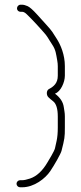

<svg xmlns="http://www.w3.org/2000/svg" viewBox="-20 -723 345 814"><path d="M67 -703H74C80 -703 87.6 -701 96.7 -697.1C105.8 -693.1 118.9 -681.6 136.2 -662.6C153.4 -643.5 165.7 -630 173 -622C204.6 -587.6 202.2 -586.4 219.8 -559.7C237.6 -532.5 255 -490 255 -443V-402C255 -375.1 237.8 -334.3 213 -326C235.2 -309.4 247.7 -290.2 250.5 -268.5C252.5 -252.8 255 -246.2 255 -229V-182C255 -141.1 254 -135.3 240.7 -83.1C237.6 -71 210.8 -23.6 193 2.7C172.1 33.6 124.9 71 74 71H65C57.1 71 50 63.9 50 56C50 48.1 57.1 41 65 41H74C82 41 93 38.7 107 34C135.3 24.6 160.2 1.6 181.5 -35C187 -44.5 209.7 -80.7 213 -94L220 -125.5C223.3 -140.5 225 -159.3 225 -182V-228.8C225 -261.8 218.4 -283.5 205.2 -293.7C196.4 -300.6 189.7 -306.3 185 -311C176 -320 176.1 -339.5 187.5 -345.5C207.2 -355.9 225 -369.9 225 -402V-442.5C225 -450.2 224.2 -458.3 222.6 -466.9C217.7 -493.9 216.7 -511 201.5 -533.7C181 -564.5 184 -566 158.4 -593.9C138.3 -615.8 129.9 -626.1 113 -643L94 -662C86.7 -669.3 80 -673 74 -673H67C58.8 -673 52 -679.1 52 -687.5C52 -695.8 58.8 -703 67 -703Z"/></svg>

Font: MewTooHand
Style: Reversed
Weight: 400
Designer: Mew Too, Robert Jablonski
Version: Version 0.77